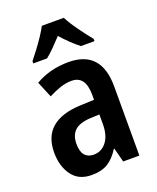

<svg xmlns="http://www.w3.org/2000/svg" viewBox="-144 -852 775 947"><g transform="rotate(-20 244.0 -378.0)"><path d="M253 -553Q425 -553 425 -363V0H340L321 -74H318Q291 -31 258 -10.5Q225 10 172 10Q104 10 69.5 -38Q35 -86 35 -157Q35 -241 86 -284.5Q137 -328 235 -332L309 -335V-361Q309 -461 236 -461Q207 -461 177 -451Q147 -441 114 -424L79 -508Q116 -530 160 -541.5Q204 -553 253 -553ZM261 -256Q204 -253 178.5 -229Q153 -205 153 -160Q153 -119 169.5 -100Q186 -81 216 -81Q257 -81 283 -114.5Q309 -148 309 -208V-258ZM307 -766Q324 -733 353.5 -692Q383 -651 410 -618V-606H339Q295 -640 249 -692Q225 -666 202.5 -643.5Q180 -621 161 -606H89V-618Q106 -639 126 -665.5Q146 -692 163.5 -718.5Q181 -745 192 -766Z"/></g></svg>

Font: Noto Sans Devanagari Condensed SemiBold
Style: Regular
Weight: 600
Width: 3
Designer: Jelle Bosma - Monotype Design Team
Foundry: Monotype Imaging Inc.
Version: Version 2.004; ttfautohint (v1.8.4.7-5d5b)